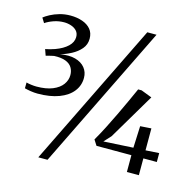

<svg xmlns="http://www.w3.org/2000/svg" viewBox="-121 -940 1132 1116"><g transform="rotate(15 444.5 -382.0)"><path d="M105 -305.5Q85 -305.5 63 -309Q41 -312.5 26.5 -316.5L27 -351.5Q39 -348 56.2 -345.8Q73.5 -343.5 88.5 -343.5Q146.5 -343.5 185.2 -359.5Q224 -375.5 243 -401.8Q262 -428 262 -458.5Q262 -483.5 250.2 -503.2Q238.5 -523 212 -533.5Q185.5 -544 142 -542Q138 -541 128.2 -539Q118.5 -537 108.8 -534.5Q99 -532 94 -530.5L81 -567Q95 -569.5 109.2 -573.5Q123.5 -577.5 138 -582.5Q184.5 -599.5 211 -624.8Q237.5 -650 237.5 -681Q237.5 -704 224.2 -718.2Q211 -732.5 190.5 -739.2Q170 -746 148 -746Q116.5 -746 86.8 -735.8Q57 -725.5 36 -711L18 -740Q31.5 -751 55 -763.5Q78.5 -776 109 -784.8Q139.5 -793.5 174 -793.5Q213.5 -793.5 245.8 -782.2Q278 -771 296.8 -748.5Q315.5 -726 315.5 -691.5Q315.5 -656.5 293.5 -630.5Q271.5 -604.5 238.2 -587Q205 -569.5 171.5 -560Q225 -570 263.2 -559.5Q301.5 -549 322 -523.5Q342.5 -498 342.5 -464Q343 -418 315 -382Q287 -346 233.8 -325.8Q180.5 -305.5 105 -305.5ZM629.5 -815H685L261 51H205.5ZM725 0V-101H515L494 -134Q517.5 -174.5 540.5 -219.5Q563.5 -264.5 585.5 -310.5Q607.5 -356.5 627.5 -400Q647.5 -443.5 664 -480.5H685L750 -455.5L585.5 -178L547 -136L725 -146L730.5 -277L797 -281.5V-149.5L878 -154.5V-101H797V0Z"/></g></svg>

Font: Merriweather 72pt Light
Style: Regular
Weight: 300
Version: Version 2.100